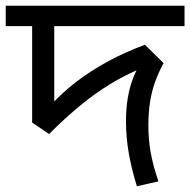

<svg xmlns="http://www.w3.org/2000/svg" viewBox="-30 -642 663 669"><path d="M613 -622V-551H159V-253L145 -273Q185 -318 236 -357Q287 -396 347 -428.5Q407 -461 475 -486L540 -422Q521 -387 509.5 -354Q498 -321 492.5 -285Q487 -249 487 -205Q487 -156 495 -111Q503 -66 522 -10L447 7Q429 -51 419 -106.5Q409 -162 409 -222Q409 -263 415 -299Q421 -335 431.5 -363.5Q442 -392 453 -410L465 -405Q408 -382 354 -349Q300 -316 248 -273Q196 -230 141 -175L82 -215V-551H-10V-622Z"/></svg>

Font: lbangla85
Style: Book
Weight: 400
Designer: Jelle Bosma - Monotype Design Team
Foundry: Monotype Imaging Inc.
Version: Version 2.003